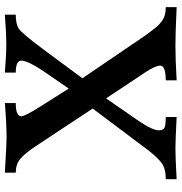

<svg xmlns="http://www.w3.org/2000/svg" viewBox="1 -734 733 775"><g transform="rotate(-90 367.5 -346.5)"><path d="M726.1 0Q619.1 -4.9 571.8 -4.9Q516.1 -4.9 430.7 0V-43.9Q490.2 -44.4 490.2 -65.9Q490.2 -85.9 461.9 -128.4L357.9 -284.7Q315.4 -223.1 272.2 -161.1Q229 -99.1 229 -71.8Q229 -56.2 238 -50Q247.1 -43.9 282.7 -43.9V0Q188 -4.9 154.8 -4.9Q119.6 -4.9 31.7 0V-43.9Q74.2 -43.9 96.9 -60.5Q119.6 -77.1 150.4 -117.2L316.9 -338.9L164.6 -569.3Q135.7 -612.8 113.8 -631.1Q91.8 -649.4 58.1 -649.4V-693.4Q175.8 -686.5 197.8 -686.5Q255.4 -686.5 338.9 -693.4V-649.4Q285.6 -649.4 285.6 -627Q285.6 -611.8 328.1 -545.4L397.5 -435.5L467.8 -537.6Q510.3 -601.6 510.3 -627Q510.3 -649.4 461.9 -649.4V-693.4Q535.6 -687.5 578.6 -687.5Q618.2 -687.5 695.8 -693.4V-649.4Q658.2 -649.4 639.4 -637.2Q620.6 -625 557.6 -540.5L439 -380.4L609.9 -129.4Q633.3 -97.2 645.3 -82.5Q657.2 -67.9 675.5 -55.9Q693.8 -43.9 726.1 -43.9Z"/></g></svg>

Font: Kelvinch
Style: Bold
Weight: 700
Designer: Paul James Miller
Foundry: High-Logic / Made with FontCreator
Version: Version 3.501;March 28, 2021;FontCreator 13.0.0.2683 64-bit